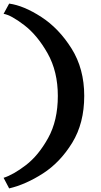

<svg xmlns="http://www.w3.org/2000/svg" viewBox="-43 -871 564 1069"><path d="M-23 119Q31 102 101 48.5Q171 -5 225 -102.5Q279 -200 279 -337Q279 -473 222 -574Q165 -675 92 -731Q19 -787 -23 -794L8 -851Q89 -840 187 -776.5Q285 -713 355.5 -600.5Q426 -488 426 -337Q426 -185 359 -76Q292 33 196.5 94.5Q101 156 8 178Z"/></svg>

Font: BioRhyme Expanded ExtraBold
Style: Regular
Weight: 800
Width: 7
Designer: Aoife Mooney
Foundry: Aoife Mooney Type
Version: Version 1.001